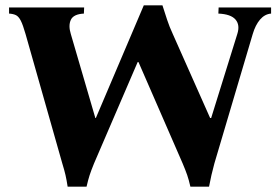

<svg xmlns="http://www.w3.org/2000/svg" viewBox="-20 -693 1042 721"><path d="M234 8Q230 -18 226 -35.5Q222 -53 214 -79L76 -565Q66 -600 58 -615.5Q50 -631 40 -636Q30 -641 14 -642V-665H296L295 -642Q256 -640 246 -618.5Q236 -597 246 -565L338 -250H340L520 -673H590Q599 -645 607.5 -619Q616 -593 629 -565L769 -250H773L871 -565Q882 -599 864.5 -619.5Q847 -640 800 -642L801 -665H998V-642Q974 -640 956.5 -619.5Q939 -599 929 -565L785 -79Q778 -53 774 -35.5Q770 -18 765 8H695Q689 -18 683 -35.5Q677 -53 666 -79L500 -460H497L333 -79Q322 -52 316.5 -35Q311 -18 305 8Z"/></svg>

Font: Bona Nova SC
Style: Bold
Weight: 700
Designer: Mateusz Machalski
Foundry: Capitalics
Version: Version 4.001; ttfautohint (v1.8.4.7-5d5b)